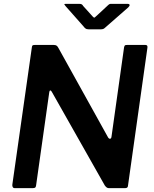

<svg xmlns="http://www.w3.org/2000/svg" viewBox="-20 -975 798 995"><path d="M734 -742Q746 -742 744 -728L643 -11Q642 0 628 0H544Q538 0 533 -3.5Q528 -7 523 -14L248 -500Q244 -507 240 -506Q236 -505 235 -495L167 -14Q166 -6 162.5 -3Q159 0 149 0H57Q49 0 46 -5.5Q43 -11 44 -19L145 -729Q146 -737 148.5 -739.5Q151 -742 160 -742H259Q269 -742 274 -738Q279 -734 283 -726L540 -263Q545 -255 551 -256Q557 -257 558 -268L623 -730Q625 -738 627.5 -740Q630 -742 638 -742ZM542 -950Q548 -955 552.5 -955Q557 -955 564 -955H641Q650 -955 651.5 -950Q653 -945 645 -937L524 -831Q520 -827 515 -825Q510 -823 501 -823H440Q429 -823 423 -827.5Q417 -832 413 -838L320 -943Q315 -949 313.5 -952Q312 -955 320 -955H391Q399 -955 403.5 -952.5Q408 -950 411 -944L458 -892Q467 -881 471 -884.5Q475 -888 486 -898Z"/></svg>

Font: Libre Franklin SemiBold
Style: Italic
Weight: 600
Italic angle: -8°
Designer: Pablo Impallari, Rodrigo Fuenzalida, Nhung Nguyen
Foundry: Impallari Type
Version: Version 3.000